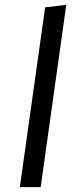

<svg xmlns="http://www.w3.org/2000/svg" viewBox="-20 -769 323 789"><path d="M165.5 -739 252.3 -749.1 147.2 0H61.5Z"/></svg>

Font: Fira Sans Variable
Style: Italic
Weight: 397
Italic angle: -8°
Designer: Carrois Corporate & Edenspiekermann AG
Foundry: Carrois Corporate GbR & Edenspiekermann AG
Version: Version 4.202